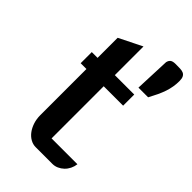

<svg xmlns="http://www.w3.org/2000/svg" viewBox="-227 -836 918 918"><g transform="rotate(45 232.0 -377.0)"><path d="M108.4 -436H69.3V-511.2H108.4V-647L225.1 -705.1V-511.2H356.4V-436H225.1V-83.5H399.9Q397.9 -66.4 390.4 -51Q382.8 -35.6 371.1 -24.4Q359.4 -13.2 344.7 -6.6Q330.1 0 314 0H201.2Q182.1 0 165 -9.8Q147.9 -19.5 135.5 -36.4Q123 -53.2 115.7 -75.7Q108.4 -98.1 108.4 -124ZM354.5 -728Q357.4 -741.2 365.7 -747.8Q374 -754.4 393.6 -754.4Q410.6 -754.4 423.8 -753.9Q437 -753.4 445.8 -749.3Q454.6 -745.1 459.2 -735.8Q463.9 -726.6 463.9 -709.5Q463.9 -689.5 460.7 -670.7Q457.5 -651.9 451.2 -632.8Q444.8 -613.8 435.1 -593Q425.3 -572.3 412.6 -548.8H347.2Z"/></g></svg>

Font: Atomic Age
Style: Regular
Weight: 400
Designer: James Grieshaber
Foundry: James Grieshaber
Version: Version 1.008; ttfautohint (v1.4.1) -l 6 -r 46 -G 0 -x 0 -H 